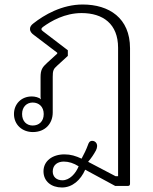

<svg xmlns="http://www.w3.org/2000/svg" viewBox="-20 -578 677 852"><path d="M255 254C301 254 338 221 358 175L491 247H548C554 247 557 244 557 237V-364C557 -498 464 -558 347 -558C255 -558 176 -512 128 -474C119 -467 113 -460 113 -449C113 -439 120 -430 130 -423L234 -344V-340L189 -299C168 -280 160 -268 160 -236V-148C160 -144 161 -140 162 -137C153 -146 135 -150 121 -150C74 -150 42 -116 42 -72C42 -25 78 8 126 8C180 8 214 -29 214 -79V-237C214 -264 217 -272 233 -286L281 -330V-355L171 -439C166 -443 164 -445 164 -448C164 -452 165 -454 170 -458C207 -485 268 -520 342 -520C437 -520 504 -472 504 -366V204H493L371 140C385 124 397 106 406 89C409 83 411 76 411 70C411 56 401 47 389 47C377 47 373 57 370 66C363 85 353 106 342 126C316 114 294 107 266 107C213 107 173 136 173 182C173 227 208 254 255 254ZM125 -21C99 -21 78 -39 78 -72C78 -104 99 -123 125 -123C153 -123 174 -104 174 -72C174 -39 153 -21 125 -21ZM257 222C230 222 214 206 214 183C214 152 238 139 263 139C285 139 307 146 329 160C316 192 289 222 257 222Z"/></svg>

Font: Maitree Light
Style: Regular
Weight: 300
Designer: CadsonDemak Team
Foundry: CadsonDemak
Version: Version 1.000;PS 001.000;hotconv 1.0.88;makeotf.lib2.5.64775